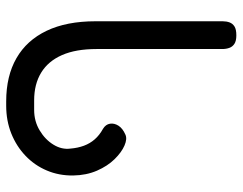

<svg xmlns="http://www.w3.org/2000/svg" viewBox="-101 -525 776 614"><g transform="rotate(-90 287.0 -218.0)"><path d="M481 149.8Q463 149.8 453.8 143.6Q444.5 137.5 440.9 127.4Q437.2 117.2 437.2 105V-297.5Q437.2 -363.5 417.9 -407.6Q398.5 -451.8 361.9 -474.2Q325.2 -496.8 272.8 -496.8H242.5Q206.2 -496.8 176.9 -479.1Q147.5 -461.5 131.4 -435.1Q115.2 -408.8 118.8 -381Q120.8 -357 128 -337.6Q135.2 -318.2 148.4 -303.1Q161.5 -288 182.2 -276.5Q196.2 -268 198.4 -254.2Q200.5 -240.5 192 -227.1Q183.5 -213.8 164 -205.2Q150.2 -198.5 128.6 -207.9Q107 -217.2 85 -239.6Q63 -262 48.2 -295.9Q33.5 -329.8 32.8 -371.8Q32.2 -417.5 48.8 -456.4Q65.2 -495.2 95.8 -524.4Q126.2 -553.5 167.1 -569.9Q208 -586.2 256.2 -586.2H269.8Q350.8 -586.2 408 -553.4Q465.2 -520.5 495.6 -456.8Q526 -393 526 -300.5V106Q526 118.2 522.4 128Q518.8 137.8 509.5 143.8Q500.2 149.8 481 149.8Z"/></g></svg>

Font: Fredoka Light
Style: Regular
Weight: 300
Designer: Ben Nathan
Foundry: Milena B. Brandão, Ben Nathan
Version: Version 2.001